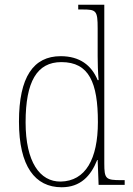

<svg xmlns="http://www.w3.org/2000/svg" viewBox="-20 -780 562 810"><path d="M240 10C319 10 363 -37 390 -105H392L396 0H506V-20H492C426 -20 420 -25 420 -91V-760H310V-740H327C386 -740 392 -736 392 -660V-543C392 -513 393 -477 396 -442H392C366 -505 316 -543 236 -543C121 -543 60 -455 60 -267C60 -78 128 10 240 10ZM236 -14C148 -13 88 -97 88 -264C88 -436 136 -518 239 -518C356 -518 393 -431 393 -265C393 -109 341 -16 236 -14Z"/></svg>

Font: Noto Serif Sinhala SemiCondensed Thin
Style: Regular
Weight: 100
Width: 4
Designer: Jelle Bosma - Monotype Design Team
Foundry: Monotype Imaging Inc.
Version: Version 2.007